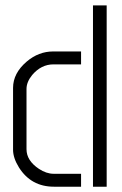

<svg xmlns="http://www.w3.org/2000/svg" viewBox="-20 -705 462 725"><path d="M29.3 -139.6V-373Q29.3 -428.7 81.1 -472.7Q126 -510.7 180.7 -510.7H286.1V-461.9H181.6Q135.7 -461.9 101.6 -421.9Q80.1 -395.5 80.1 -369.1V-141.6Q80.1 -98.6 127 -67.4Q155.3 -48.8 182.6 -48.8H286.1V0H183.6Q97.7 0 51.8 -72.3Q29.3 -108.4 29.3 -139.6ZM331.1 0V-684.6H382.8V0Z"/></svg>

Font: Post No Bills Colombo
Style: Regular
Weight: 400
Designer: Kosala Senevirathne, Siva Puranthara, Lasantha Premarathna, Tharique Azeez
Foundry: Mooniak
Version: Version 1.220 ; ttfautohint (v1.6)